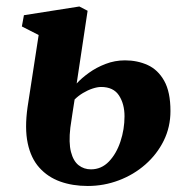

<svg xmlns="http://www.w3.org/2000/svg" viewBox="-20 -576 591 606"><path d="M257 11Q209 11 170 -3Q131 -17 104.2 -46.8Q77.5 -76.5 67.5 -123.8Q57.5 -171 67 -238L102 -465.5L49 -492.5L55.5 -528L230.5 -555.5L256.5 -542L222 -312.5Q237.5 -329.5 260.8 -346.2Q284 -363 313.2 -374.2Q342.5 -385.5 374.5 -385.5Q413.5 -385.5 446 -370.8Q478.5 -356 498.2 -321Q518 -286 518 -225.5Q518 -175 496.8 -132Q475.5 -89 438.8 -56.8Q402 -24.5 355 -6.8Q308 11 257 11ZM267 -41.5Q300 -41.5 323.8 -66.2Q347.5 -91 360.2 -129.5Q373 -168 373 -209Q373 -248 355.5 -274.8Q338 -301.5 299 -301.5Q287.5 -301.5 272.2 -296.5Q257 -291.5 242 -282.5Q227 -273.5 215.5 -262Q212 -241 208.8 -219Q205.5 -197 202 -173Q196.5 -125.5 204 -96.5Q211.5 -67.5 228.2 -54.5Q245 -41.5 267 -41.5Z"/></svg>

Font: Merriweather 48pt ExtraBold
Style: Italic
Weight: 800
Italic angle: -7.8°
Version: Version 2.101